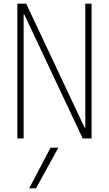

<svg xmlns="http://www.w3.org/2000/svg" viewBox="-20 -750 590 1040"><path d="M175 270H138L254 50H296ZM74 0V-730H122L438 -59H442V-730H476V0H428L112 -671H108V0Z"/></svg>

Font: M PLUS Code Latin SemiExpanded ExtraLight
Style: Regular
Weight: 250
Width: 6
Designer: Coji Morishita
Foundry: UNDERFOREST DESIGN
Version: Version 1.002; ttfautohint (v1.8.3)